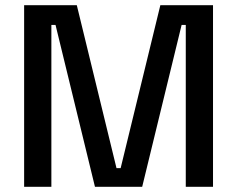

<svg xmlns="http://www.w3.org/2000/svg" viewBox="-20 -720 914 740"><path d="M73 0V-700H276L429 -72H445L598 -700H801V0H696V-624H680L528 0H346L194 -624H178V0Z"/></svg>

Font: Space Grotesk Light Medium
Style: Regular
Weight: 500
Version: Version 2.000